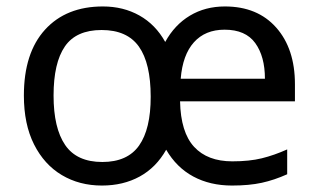

<svg xmlns="http://www.w3.org/2000/svg" viewBox="-20 -565 986 595"><path d="M677 -545Q778 -545 836 -479.5Q894 -414 894 -304V-251H538Q540 -155 581.5 -110Q623 -65 700 -65Q753 -65 791.5 -74.5Q830 -84 870 -102V-25Q830 -7 791 1.5Q752 10 699 10Q631 10 579 -18Q527 -46 495 -101Q464 -46 413 -18Q362 10 296 10Q226 10 171.5 -22.5Q117 -55 85.5 -117.5Q54 -180 54 -269Q54 -401 119.5 -473Q185 -545 299 -545Q362 -545 412 -517Q462 -489 492 -435Q521 -488 568.5 -516.5Q616 -545 677 -545ZM295 -472Q216 -472 181 -421Q146 -370 146 -269Q146 -168 182 -115.5Q218 -63 297 -63Q375 -63 411 -114Q447 -165 447 -265Q447 -369 410.5 -420.5Q374 -472 295 -472ZM676 -473Q616 -473 581 -434Q546 -395 540 -321H801Q801 -390 771 -431.5Q741 -473 676 -473Z"/></svg>

Font: Noto Sans Tai Tham
Style: Regular
Weight: 400
Designer: Monotype Design Team 2013. Revised by David WIlliams 2020
Foundry: Monotype Imaging Inc.
Version: Version 2.002